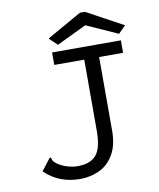

<svg xmlns="http://www.w3.org/2000/svg" viewBox="-88 -860 776 940"><g transform="rotate(-10 300.0 -390.0)"><path d="M235 11Q129 11 59 -58L100 -111L107 -119L112 -115Q113 -106 117.5 -99.5Q122 -93 135 -83Q182 -53 235 -53Q296 -53 325.5 -87Q355 -121 355 -208V-561H206V-623H548V-561H429V-209Q431 -129 404 -80.5Q377 -32 332 -10.5Q287 11 235 11ZM241 -655 201 -693 374 -791H399L581 -692L545 -656L389 -726Z"/></g></svg>

Font: Inconsolata Expanded
Style: Regular
Weight: 400
Width: 7
Monospace: yes
Designer: Raph Levien, Cyreal, Brenton Simpson
Foundry: Raph Levien, Cyreal, Google
Version: Version 3.000; ttfautohint (v1.8.2.53-6de2)